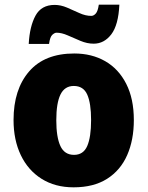

<svg xmlns="http://www.w3.org/2000/svg" viewBox="-20 -792 633 822"><path d="M553 -278Q553 -193 524.5 -128Q496 -63 438.5 -26.5Q381 10 295 10Q216 10 158 -26.5Q100 -63 69 -128Q38 -193 38 -278Q38 -409 104.5 -486Q171 -563 298 -563Q373 -563 430.5 -530Q488 -497 520.5 -433Q553 -369 553 -278ZM221 -277Q221 -205 238.5 -167Q256 -129 297 -129Q337 -129 353.5 -167Q370 -205 370 -278Q370 -350 353.5 -387Q337 -424 296 -424Q257 -424 239 -387.5Q221 -351 221 -277ZM103 -604Q107 -679 132 -725Q157 -771 214 -771Q240 -771 267 -759.5Q294 -748 320 -736Q346 -724 371 -724Q381 -724 390 -734Q399 -744 403 -772H491Q487 -685 456.5 -645Q426 -605 381 -605Q353 -605 324.5 -617Q296 -629 270 -640.5Q244 -652 222 -652Q214 -652 204 -643Q194 -634 190 -604Z"/></svg>

Font: Noto Sans Lao SemiCondensed Black
Style: Regular
Weight: 900
Width: 4
Designer: Monotype Design Team
Foundry: Monotype Imaging Inc.
Version: Version 2.003; ttfautohint (v1.8.4.7-5d5b)